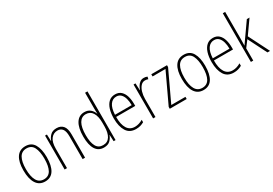

<svg xmlns="http://www.w3.org/2000/svg" viewBox="31 -1673 3686 2595"><g transform="rotate(-30 1874.0 -375.0)"><path d="M413 -265Q413 -133 368 -61.5Q323 10 232 10Q142 10 95.5 -62Q49 -134 49 -266Q49 -398 95.5 -468.5Q142 -539 233 -539Q327 -539 370 -465Q413 -391 413 -265ZM87 -266Q87 -151 122.5 -87.5Q158 -24 232 -24Q306 -24 340.5 -85.5Q375 -147 375 -266Q375 -375 342.5 -440Q310 -505 233 -505Q158 -505 122.5 -443Q87 -381 87 -266Z M720 -539Q786 -539 821.5 -497Q857 -455 857 -365V0H819V-356Q819 -435 792 -470Q765 -505 716 -505Q654 -505 614.5 -455Q575 -405 575 -302V0H538V-529H567L571 -425H573Q588 -469 622.5 -504Q657 -539 720 -539Z M1150 10Q1065 10 1021.5 -58.5Q978 -127 978 -258Q978 -395 1024 -467Q1070 -539 1154 -539Q1212 -539 1247.5 -506.5Q1283 -474 1296 -433H1298Q1297 -456 1296.5 -476.5Q1296 -497 1296 -517V-760H1333V0H1303L1298 -100H1296Q1282 -58 1247.5 -24Q1213 10 1150 10ZM1155 -24Q1226 -24 1261 -80.5Q1296 -137 1296 -236V-294Q1296 -393 1261 -449Q1226 -505 1158 -505Q1089 -505 1053 -442Q1017 -379 1017 -258Q1017 -145 1050 -84.5Q1083 -24 1155 -24Z M1634 -539Q1691 -539 1726.5 -506Q1762 -473 1778 -418.5Q1794 -364 1794 -300V-267H1496Q1495 -149 1534.5 -86.5Q1574 -24 1652 -24Q1714 -24 1776 -61V-23Q1748 -7 1717.5 1.5Q1687 10 1650 10Q1551 10 1504.5 -64.5Q1458 -139 1458 -263Q1458 -345 1477.5 -407Q1497 -469 1536 -504Q1575 -539 1634 -539ZM1634 -505Q1575 -505 1538.5 -454Q1502 -403 1497 -300H1758Q1758 -357 1745 -403.5Q1732 -450 1704.5 -477.5Q1677 -505 1634 -505Z M2081 -538Q2095 -538 2109 -535.5Q2123 -533 2136 -527L2128 -491Q2118 -495 2106 -497.5Q2094 -500 2080 -500Q2040 -500 2012.5 -468.5Q1985 -437 1970.5 -387.5Q1956 -338 1956 -283V0H1919V-529H1949L1954 -420H1957Q1966 -448 1982 -475Q1998 -502 2022.5 -520Q2047 -538 2081 -538Z M2443 0H2179V-29L2398 -495H2196V-529H2441V-500L2222 -34H2443Z M2885 -265Q2885 -133 2840 -61.5Q2795 10 2704 10Q2614 10 2567.5 -62Q2521 -134 2521 -266Q2521 -398 2567.5 -468.5Q2614 -539 2705 -539Q2799 -539 2842 -465Q2885 -391 2885 -265ZM2559 -266Q2559 -151 2594.5 -87.5Q2630 -24 2704 -24Q2778 -24 2812.5 -85.5Q2847 -147 2847 -266Q2847 -375 2814.5 -440Q2782 -505 2705 -505Q2630 -505 2594.5 -443Q2559 -381 2559 -266Z M3160 -539Q3217 -539 3252.5 -506Q3288 -473 3304 -418.5Q3320 -364 3320 -300V-267H3022Q3021 -149 3060.5 -86.5Q3100 -24 3178 -24Q3240 -24 3302 -61V-23Q3274 -7 3243.5 1.5Q3213 10 3176 10Q3077 10 3030.5 -64.5Q2984 -139 2984 -263Q2984 -345 3003.5 -407Q3023 -469 3062 -504Q3101 -539 3160 -539ZM3160 -505Q3101 -505 3064.5 -454Q3028 -403 3023 -300H3284Q3284 -357 3271 -403.5Q3258 -450 3230.5 -477.5Q3203 -505 3160 -505Z M3482 -370Q3482 -334 3481.5 -302Q3481 -270 3480 -235H3481Q3493 -252 3501.5 -265Q3510 -278 3521 -293L3687 -529H3729L3582 -321L3744 0H3703L3557 -290L3482 -191V0H3445V-760H3482Z"/></g></svg>

Font: Noto Sans Kannada Condensed ExtraLight
Style: Regular
Weight: 200
Width: 3
Designer: Jelle Bosma - Monotype Design Team
Foundry: Monotype Imaging Inc.
Version: Version 2.005; ttfautohint (v1.8.4.7-5d5b)